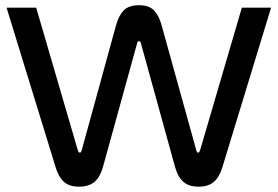

<svg xmlns="http://www.w3.org/2000/svg" viewBox="-20 -699 1053 728"><path d="M370.1 -64.9Q359.4 -27.3 338.1 -9.3Q316.9 8.8 279.8 8.8Q242.7 8.8 222.4 -9.5Q202.1 -27.8 190.9 -64.9L4.9 -669.9H117.2L274.9 -129.9Q277.8 -120.1 283.2 -120.1Q287.1 -120.1 290 -129.9L419.9 -603Q430.2 -640.1 449.2 -659.7Q468.3 -679.2 506.8 -679.2Q544.9 -679.2 563.7 -659.9Q582.5 -640.6 592.8 -603L724.1 -129.9Q726.6 -120.1 731 -120.1Q735.4 -120.1 738.8 -129.9L897 -669.9H1007.8L823.2 -64.9Q812 -27.8 791 -9.5Q770 8.8 732.9 8.8Q696.3 8.8 675.5 -9.3Q654.8 -27.3 644 -64.9L514.2 -535.2Q512.7 -543 506.8 -543Q501.5 -543 500 -535.2Z"/></svg>

Font: LT Wave
Style: Regular
Weight: 400
Designer: Daniel Lyons
Version: Version 2.5 (Glyphs App)